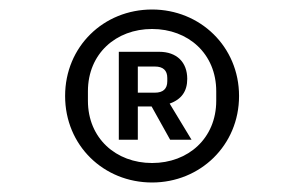

<svg xmlns="http://www.w3.org/2000/svg" viewBox="-20 -730 640 404"><path d="M300 -346C401 -346 483 -424 483 -528C483 -632 401 -710 300 -710C198 -710 117 -632 117 -528C117 -424 198 -346 300 -346ZM300 -387C224 -387 165 -439 165 -518V-538C165 -617 224 -669 300 -669C376 -669 435 -617 435 -538V-518C435 -439 376 -387 300 -387ZM270 -506H299L338 -436H383L337 -512C362 -521 374 -538 374 -564C374 -599 352 -621 315 -621H230V-436H270ZM270 -535V-590H306C323 -590 332 -582 332 -566V-559C332 -543 323 -535 306 -535Z"/></svg>

Font: IBM Mono
Style: Regular
Weight: 400
Monospace: yes
Designer: Mike Abbink, Paul van der Laan, Pieter van Rosmalen
Foundry: Bold Monday
Version: Version 2.3